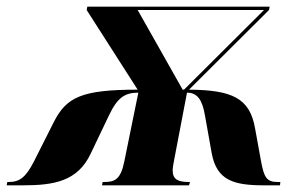

<svg xmlns="http://www.w3.org/2000/svg" viewBox="-86 -556 915 576"><path d="M-66 0H-18C76 0 147 -12 186 -95L241 -210C267 -265 290 -278 329 -278L287 -72C276 -17 258 -10 226 -10H222L220 0H481L484 -10H481C449 -10 432 -17 432 -45C432 -53 434 -63 436 -74L475 -278C506 -278 521 -257 529 -209L549 -97C564 -14 616 0 707 0H754L755 -10H747C713 -10 706 -25 697 -73L679 -172C663 -262 610 -286 481 -287L721 -526L723 -536H176L174 -526L327 -287C160 -287 114 -265 76 -191L15 -70C-9 -24 -27 -10 -60 -10H-64ZM462 -287 327 -526H706L466 -287Z"/></svg>

Font: Noto Serif Display ExtraBold
Style: Italic
Weight: 800
Italic angle: -12°
Designer: Monotype Design Team
Foundry: Monotype Imaging Inc.
Version: Version 2.009